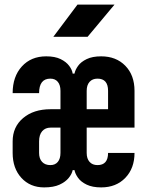

<svg xmlns="http://www.w3.org/2000/svg" viewBox="-20 -805 640 835"><path d="M172 10Q111 10 73 -31.5Q35 -73 35 -140V-190Q35 -253 80.5 -291.5Q126 -330 200 -330H243V-410Q243 -435 231.5 -449Q220 -463 199 -463Q150 -463 150 -400H35Q35 -472 75 -516Q115 -560 181 -560Q219 -560 243.5 -548Q268 -536 281 -518.5Q294 -501 296 -485H304Q307 -501 319.5 -518.5Q332 -536 357 -548Q382 -560 420 -560Q485 -560 525 -519Q565 -478 565 -410V-250H357V-140Q357 -115 369.5 -101Q382 -87 404 -87Q450 -87 450 -140H565Q565 -73 525 -31.5Q485 10 420 10Q382 10 357 -2Q332 -14 319.5 -31.5Q307 -49 304 -65H296Q293 -49 279 -31.5Q265 -14 239 -2Q213 10 172 10ZM357 -330H450V-410Q450 -463 404 -463Q382 -463 369.5 -449Q357 -435 357 -410ZM199 -87Q220 -87 231.5 -101Q243 -115 243 -140V-250H200Q177 -250 163.5 -234.5Q150 -219 150 -190V-140Q150 -115 163 -101Q176 -87 199 -87ZM212 -645 317 -785H478L361 -645Z"/></svg>

Font: Tiny ExtraBold
Style: Regular
Weight: 800
Designer: Philipp Nurullin, Konstantin Bulenkov
Foundry: JetBrains
Version: Version 2.251; ttfautohint (v1.8.4.7-5d5b)